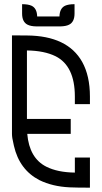

<svg xmlns="http://www.w3.org/2000/svg" viewBox="-20 -888 482 908"><path d="M405.3 -0.5Q343.3 -0.5 309.1 -2Q228 -5.9 166.5 -36.1Q71.8 -85 45.9 -198.2L43.9 -207.5Q36.6 -236.8 36.6 -254.9V-720.7L107.4 -720.2Q299.3 -718.8 368.7 -595.2Q405.3 -529.3 405.3 -431.2V-395.5H334V-431.2Q334 -576.2 242.7 -622.1Q189 -648.4 107.4 -649.4V-325.7H314.5V-254.9H108.9Q118.7 -140.1 199.2 -99.6Q252.4 -72.8 334 -71.8V-143.1H405.3ZM265.6 -763.2H150.9Q125.5 -763.7 110.8 -771Q84.5 -783.7 84.5 -824.2V-868.2Q113.3 -868.2 129.4 -860.8Q154.8 -848.6 155.8 -810.1H261.2Q262.2 -848.6 287.6 -860.8Q303.7 -868.2 332.5 -868.2V-824.2Q332.5 -783.7 306.2 -771Q291.5 -763.7 265.6 -763.2Z"/></svg>

Font: Greenwashing Machine
Style: Regular
Weight: 400
Designer: Tup Wanders
Foundry: Free font, DO NOT SELL
Version: Version 1.00;August 10, 2023;FontCreator 11.5.0.2430 64-bit